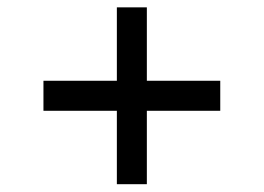

<svg xmlns="http://www.w3.org/2000/svg" viewBox="-20 -538 699 509"><path d="M289.8 -49.7H369.3V-244.3H563.9V-323.9H369.3V-518.5H289.8V-323.9H95.2V-244.3H289.8Z"/></svg>

Font: Margiela Sans
Style: Regular
Weight: 400
Designer: Stefan Endress, Andreas Faust
Version: Version 1.100;FEAKit 1.0